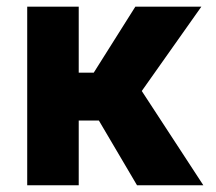

<svg xmlns="http://www.w3.org/2000/svg" viewBox="-20 -548 639 568"><path d="M385.3 0 272.5 -191.4H212.9V0H60.5V-528.3H212.9V-333H257.3L380.4 -528.3H575.7L399.4 -278.8L581.5 0Z"/></svg>

Font: Vazirmatn RD ExtraBold
Style: Regular
Weight: 800
Designer: Saber Rastikerdar
Foundry: Saber Rastikerdar
Version: Version 32.102